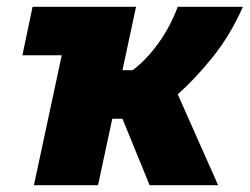

<svg xmlns="http://www.w3.org/2000/svg" viewBox="-20 -546 736 566"><path d="M80 0 162 -383H161H46L76 -526H381L341 -339H371Q411 -369 446.5 -418Q482 -467 504 -526H696Q659 -442 606.5 -377Q554 -312 504 -268L623 0H421L341 -196H311L269 0Z"/></svg>

Font: Raleway Black
Style: Italic
Weight: 900
Italic angle: -12°
Designer: Matt McInerney, Pablo Impallari, Rodrigo Fuenzalida
Foundry: Matt McInerney, Pablo Impallari, Rodrigo Fuenzalida
Version: Version 4.101;RELEASE